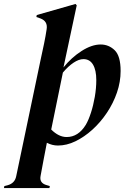

<svg xmlns="http://www.w3.org/2000/svg" viewBox="-82 -721 630 971"><path d="M211 15Q182 15 155 1Q147 43 138.5 86.5Q130 130 123 170Q117 203 150 214L170 220L168 230H-62L-60 220L-44 216Q-7 206 0 170L123 -417Q133 -462 141 -501Q149 -540 154 -574Q160 -614 122 -628L102 -635L104 -645L300 -701L306 -694L239 -380Q279 -430 330.5 -463Q382 -496 427 -496Q468 -496 498 -467Q528 -438 528 -362Q528 -307 509.5 -253Q491 -199 458.5 -150.5Q426 -102 385 -65Q344 -28 299.5 -6.5Q255 15 211 15ZM340 -422Q317 -422 290 -404Q263 -386 236 -354L177 -66Q215 -28 255 -28Q314 -28 352 -90Q366 -114 378 -151Q390 -188 397.5 -231.5Q405 -275 405 -316Q405 -366 388.5 -394Q372 -422 340 -422Z"/></svg>

Font: DeepMind Serif Display
Style: Italic
Weight: 400
Italic angle: -12°
Designer: Frank Grießhammer / Modifications: Colophon Foundry
Foundry: Colophon Foundry
Version: Version 5.003; ttfautohint (v1.8.2)